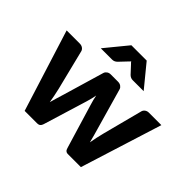

<svg xmlns="http://www.w3.org/2000/svg" viewBox="-166 -934 1143 1143"><g transform="rotate(45 405.0 -363.0)"><path d="M6 0ZM6 -515.5H116Q131 -515.5 141.2 -508.5Q151.5 -501.5 155 -490.5L218.5 -235.5Q224 -211 228.8 -188Q233.5 -165 237 -142.5Q243 -165 250 -188Q257 -211 264.5 -235.5L340 -491.5Q343.5 -502 353.5 -509Q363.5 -516 377 -516H438Q452.5 -516 462.8 -509Q473 -502 476.5 -491.5L549.5 -235.5Q556.5 -211 563 -188Q569.5 -165 575 -142Q579 -164.5 583.8 -187.8Q588.5 -211 595 -235.5L661.5 -490.5Q665 -501.5 675 -508.5Q685 -515.5 698.5 -515.5H803.5L641.5 0H530Q521.5 0 514.8 -5.5Q508 -11 504.5 -24L420.5 -303Q415.5 -319 411.5 -334.5Q407.5 -350 404.5 -366Q401.5 -350 397.8 -334Q394 -318 389 -302L304 -24Q297 0 274 0H168ZM586 -584H494Q486 -584 478.5 -586.8Q471 -589.5 463 -597L419 -644.5Q416 -647 413.2 -650.2Q410.5 -653.5 408 -657Q405 -653 402 -650Q399 -647 396.5 -644.5L351.5 -597Q337.5 -584 320.5 -584H225L341 -725.5H470Z"/></g></svg>

Font: Lato Heavy
Style: Regular
Weight: 800
Designer: Lukasz Dziedzic
Foundry: tyPoland Lukasz Dziedzic
Version: Version 2.007; 2014-02-27